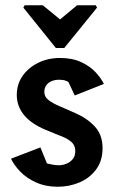

<svg xmlns="http://www.w3.org/2000/svg" viewBox="-20 -709 447 732"><path d="M74 -689H143L209 -635L274 -689H345L350 -680L225 -526H193L69 -680ZM200 3Q154 3 117.5 -13.5Q81 -30 57 -55Q33 -80 22 -104L134 -147L159 -86Q165 -85 177 -82Q189 -79 206 -79Q218 -79 232.5 -84.5Q247 -90 257 -102Q267 -114 267 -133Q267 -155 252 -168Q237 -181 214.5 -189.5Q192 -198 169 -208Q105 -232 74.5 -267Q44 -302 44 -347Q44 -388 66 -419.5Q88 -451 125.5 -469.5Q163 -488 209 -488Q256 -488 290 -472Q324 -456 345 -433Q366 -410 376 -389L265 -345L241 -396Q239 -398 230 -401.5Q221 -405 205 -405Q190 -405 177.5 -400Q165 -395 157 -384.5Q149 -374 149 -358Q149 -340 165 -327.5Q181 -315 208.5 -303.5Q236 -292 269 -277Q314 -257 342.5 -225.5Q371 -194 371 -144Q371 -96 346.5 -63Q322 -30 283 -13.5Q244 3 200 3Z"/></svg>

Font: Kreon Medium
Style: Regular
Weight: 500
Version: Version 2.002